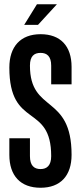

<svg xmlns="http://www.w3.org/2000/svg" viewBox="-20 -873 382 904"><path d="M154 -853 94 -756H159L248 -853ZM317 -476V-558C317 -656 265 -712 171 -712C76 -712 24 -653 24 -555C24 -264 221 -389 221 -138C221 -94 201 -77 171 -77C140 -77 121 -94 121 -138V-222H24V-144C24 -46 76 11 171 11C265 11 317 -46 317 -144C317 -432 121 -338 121 -564C121 -608 140 -624 171 -624C201 -624 221 -608 221 -564V-476Z"/></svg>

Font: Modon Arabic
Style: Bold
Weight: 700
Designer: Ahmedzaza
Foundry: Ahmedzaza
Version: Version 2.010